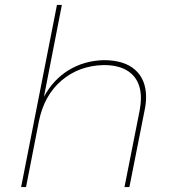

<svg xmlns="http://www.w3.org/2000/svg" viewBox="-20 -762 692 782"><path d="M575 -366Q575 -342 569 -313L507 0H487L549 -313Q554 -341 554 -362Q554 -427 515 -462Q476 -497 403 -497Q302 -495 230.5 -434Q159 -373 138 -266L86 0H66L212 -742H232L159 -368Q197 -438 260 -476.5Q323 -515 403 -517Q486 -517 530.5 -477.5Q575 -438 575 -366Z"/></svg>

Font: Gontserrat Thin
Style: Italic
Weight: 250
Italic angle: -11.3°
Designer: Julieta Ulanovsky
Foundry: Julieta Ulanovsky
Version: Version 6.001